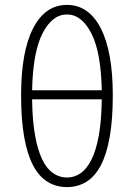

<svg xmlns="http://www.w3.org/2000/svg" viewBox="-20 -751 546 783"><path d="M253 12Q209 12 174 -9.5Q139 -31 115 -76.5Q91 -122 78.5 -193Q66 -264 66 -363Q66 -540 115 -635.5Q164 -731 253 -731Q342 -731 391 -635.5Q440 -540 440 -363Q440 -264 427.5 -193Q415 -122 391 -76.5Q367 -31 332 -9.5Q297 12 253 12ZM253 -692Q193 -692 153.5 -615Q114 -538 111 -383H395Q392 -538 352.5 -615Q313 -692 253 -692ZM253 -27Q283 -27 308.5 -44.5Q334 -62 353 -100Q372 -138 383 -198.5Q394 -259 395 -346H111Q112 -259 123 -198.5Q134 -138 152.5 -100Q171 -62 197 -44.5Q223 -27 253 -27Z"/></svg>

Font: hySource Sans Pro Light
Style: Regular
Weight: 300
Designer: Paul D. Hunt
Foundry: Adobe Systems Incorporated
Version: Version 2.021;PS 2.000;hotconv 1.0.86;makeotf.lib2.5.63406